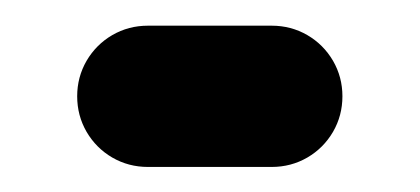

<svg xmlns="http://www.w3.org/2000/svg" viewBox="-20 -335 330 151"><path d="M249.3 -259.3Q249.3 -244.1 241.9 -231.3Q234.4 -218.5 221.7 -211.1Q208.9 -203.7 193.7 -203.7H96.3Q81.1 -203.7 68.3 -211.1Q55.6 -218.5 48.1 -231.3Q40.7 -244.1 40.7 -259.3Q40.7 -274.4 48.1 -287.2Q55.6 -300 68.3 -307.4Q81.1 -314.8 96.3 -314.8H193.7Q208.9 -314.8 221.7 -307.4Q234.4 -300 241.9 -287.2Q249.3 -274.4 249.3 -259.3Z"/></svg>

Font: 26F Galaxy Sans Black
Style: Regular
Weight: 900
Designer: C₂₉H₂₅N₃O₅
Version: Version 1.100